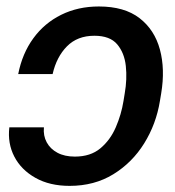

<svg xmlns="http://www.w3.org/2000/svg" viewBox="-20 -573 549 602"><path d="M9.3 -173.8H117.7Q115.2 -147.5 126.5 -126.7Q137.7 -106 160.2 -94Q182.6 -82 214.8 -82Q263.7 -82 294.7 -107.9Q325.7 -133.8 343 -173.8Q360.4 -213.9 367.2 -256.3L371.1 -280.3Q378.9 -324.7 374.5 -366Q370.1 -407.2 347.4 -434.1Q324.7 -460.9 275.9 -460.9Q222.7 -460.9 189.9 -427.7Q157.2 -394.5 145 -340.8H37.1Q49.8 -405.3 84.5 -452.9Q119.1 -500.5 171.9 -526.6Q224.6 -552.7 290 -552.7Q370.1 -552.7 417.5 -516.1Q464.8 -479.5 481.4 -417.7Q498 -356 485.4 -280.3L481.4 -256.3Q469.7 -184.1 432.1 -123.5Q394.5 -63 335.2 -26.6Q275.9 9.8 198.2 9.8Q135.7 9.8 91.1 -15.4Q46.4 -40.5 24.9 -82Q3.4 -123.5 9.3 -173.8Z"/></svg>

Font: Inter Tight Medium
Style: Italic
Weight: 500
Italic angle: -9.39999°
Designer: Rasmus Andersson
Foundry: rsms
Version: Version 3.004